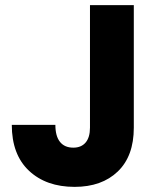

<svg xmlns="http://www.w3.org/2000/svg" viewBox="-20 -722 618 749"><path d="M502 -702V-224Q502 -113 439.5 -53Q377 7 271 7Q160 7 93 -56Q26 -119 26 -235H196Q196 -191 214 -168.5Q232 -146 266 -146Q297 -146 314 -166Q331 -186 331 -224V-702Z"/></svg>

Font: Poppins A&M
Style: Bold-A&M
Weight: 700
Designer: Ninad Kale (Devanagari), Jonny Pinhorn (Latin)
Foundry: Indian Type Foundry
Version: 4.004